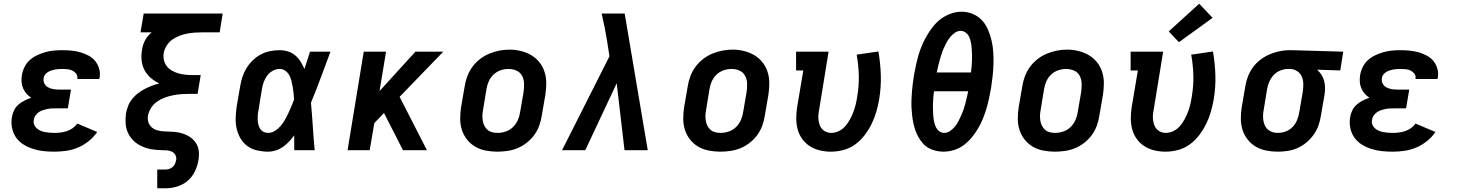

<svg xmlns="http://www.w3.org/2000/svg" viewBox="-20 -808 7840 1033"><path d="M273 8Q243 8 214 5Q185 2 157.5 -7Q130 -16 106.5 -30.5Q83 -45 67 -67.5Q51 -90 45 -119Q39 -148 44 -177Q47 -196 55.5 -214Q64 -232 79 -245Q94 -258 112 -267Q130 -276 148 -282Q134 -291 122.5 -304Q111 -317 104 -333.5Q97 -350 96 -368.5Q95 -387 98 -405Q102 -428 113 -449.5Q124 -471 142 -486.5Q160 -502 182 -512Q204 -522 226 -528Q248 -534 270.5 -536Q293 -538 316 -538Q341 -538 365.5 -535.5Q390 -533 412.5 -526.5Q435 -520 456 -509Q477 -498 491.5 -480.5Q506 -463 513 -439.5Q520 -416 516 -391Q515 -389 514.5 -387Q514 -385 514 -383H395Q395 -384 395.5 -384.5Q396 -385 396 -386Q398 -400 390 -411Q382 -422 370 -428Q358 -434 344 -435.5Q330 -437 316 -437Q306 -437 296 -436.5Q286 -436 276 -434Q266 -432 256.5 -429Q247 -426 238 -420.5Q229 -415 222.5 -406.5Q216 -398 215 -388Q212 -372 219 -358.5Q226 -345 239 -338Q252 -331 267 -328.5Q282 -326 298 -326H362L345 -225H281Q269 -225 257 -224.5Q245 -224 233.5 -221.5Q222 -219 210 -215Q198 -211 188 -204Q178 -197 170.5 -186Q163 -175 162 -164Q159 -151 163.5 -138.5Q168 -126 177 -118Q186 -110 197.5 -105Q209 -100 221.5 -97.5Q234 -95 247 -94Q260 -93 273 -93Q289 -93 306 -95Q323 -97 339.5 -102.5Q356 -108 371 -118.5Q386 -129 396 -143L503 -98Q484 -70 457 -48.5Q430 -27 399 -14Q368 -1 336 3.5Q304 8 273 8Z M826 205V104H871Q881 104 891.5 100.5Q902 97 910 89.5Q918 82 922 72Q926 62 928 52Q930 38 923.5 26Q917 14 905 8Q893 2 879 1Q865 0 851 0Q837 0 823 -1.5Q809 -3 795.5 -5Q782 -7 769 -11Q756 -15 744 -20.5Q732 -26 721 -33Q710 -40 700.5 -49Q691 -58 683 -68.5Q675 -79 669.5 -91Q664 -103 660.5 -116Q657 -129 656 -143Q655 -157 655.5 -171Q656 -185 658 -199Q662 -219 669.5 -238.5Q677 -258 690.5 -275Q704 -292 721.5 -305.5Q739 -319 758 -329Q777 -339 797 -346.5Q817 -354 837 -359Q812 -371 791.5 -388.5Q771 -406 758 -430Q745 -454 742 -482.5Q739 -511 744 -539Q746 -553 750 -566Q754 -579 760.5 -591Q767 -603 776 -614Q785 -625 796 -634H736L753 -735H1178L1162 -634H1068Q1047 -634 1026.5 -632.5Q1006 -631 985.5 -627Q965 -623 944.5 -615Q924 -607 906.5 -594.5Q889 -582 877 -563Q865 -544 861 -524Q858 -504 862 -485Q866 -466 877.5 -451.5Q889 -437 905 -428Q921 -419 939.5 -413.5Q958 -408 977.5 -406Q997 -404 1017 -404H1060L1043 -303H1000Q978 -303 956 -301.5Q934 -300 911.5 -295.5Q889 -291 867 -283Q845 -275 825.5 -261.5Q806 -248 793 -227.5Q780 -207 776 -185Q773 -167 778.5 -150Q784 -133 797.5 -122Q811 -111 828 -106.5Q845 -102 863.5 -101Q882 -100 900.5 -99.5Q919 -99 936.5 -96Q954 -93 970.5 -87Q987 -81 1001.5 -71.5Q1016 -62 1027 -48.5Q1038 -35 1044 -19Q1050 -3 1050.5 15.5Q1051 34 1048 52Q1043 83 1029 113Q1015 143 990 164.5Q965 186 933.5 195.5Q902 205 871 205Z M1422 8Q1393 8 1364 1.5Q1335 -5 1312 -21.5Q1289 -38 1274.5 -62.5Q1260 -87 1253.5 -115Q1247 -143 1248 -173Q1249 -203 1253 -233L1272 -343Q1276 -368 1284 -393Q1292 -418 1306 -441Q1320 -464 1340 -483.5Q1360 -503 1384 -515.5Q1408 -528 1433.5 -533Q1459 -538 1485 -538Q1508 -538 1530 -531Q1552 -524 1569 -509.5Q1586 -495 1597.5 -476Q1609 -457 1618 -437Q1625 -460 1633 -483.5Q1641 -507 1648 -530H1758Q1732 -461 1706.5 -392Q1681 -323 1653 -255Q1659 -191 1663 -127.5Q1667 -64 1673 0H1563Q1563 -20 1563 -40Q1563 -60 1563 -80Q1550 -62 1535 -46Q1520 -30 1502 -17.5Q1484 -5 1463.5 1.5Q1443 8 1422 8ZM1422 -93Q1442 -93 1459.5 -104Q1477 -115 1490 -130.5Q1503 -146 1513 -163.5Q1523 -181 1531.5 -199Q1540 -217 1547.5 -235.5Q1555 -254 1562 -272Q1561 -289 1559.5 -306Q1558 -323 1555 -339.5Q1552 -356 1548 -372.5Q1544 -389 1536.5 -403Q1529 -417 1515.5 -427Q1502 -437 1485 -437Q1465 -437 1447 -427Q1429 -417 1417 -400.5Q1405 -384 1398.5 -365Q1392 -346 1389 -327L1371 -217Q1368 -203 1367 -190Q1366 -177 1366.5 -163.5Q1367 -150 1370 -138Q1373 -126 1379.5 -115.5Q1386 -105 1397.5 -99Q1409 -93 1422 -93Z M1850 0 1937 -530H2057L2022 -318L2215 -530H2365L2130 -287L2277 0H2148L2046 -200L1994 -146L1969 0Z M2655 8Q2624 8 2593 2Q2562 -4 2536.5 -19Q2511 -34 2492.5 -57.5Q2474 -81 2465 -109.5Q2456 -138 2456 -169.5Q2456 -201 2461 -233L2480 -343Q2484 -370 2494 -397Q2504 -424 2521 -447.5Q2538 -471 2561.5 -489.5Q2585 -508 2611.5 -519Q2638 -530 2665.5 -535.5Q2693 -541 2721 -541Q2753 -541 2783 -533.5Q2813 -526 2838.5 -511Q2864 -496 2882.5 -472.5Q2901 -449 2910 -420.5Q2919 -392 2919 -360.5Q2919 -329 2914 -297L2895 -187Q2891 -160 2881.5 -133Q2872 -106 2855 -82.5Q2838 -59 2814.5 -40.5Q2791 -22 2764.5 -11Q2738 0 2710 4Q2682 8 2655 8ZM2657 -93Q2679 -93 2701 -100.5Q2723 -108 2739.5 -124Q2756 -140 2765.5 -161Q2775 -182 2778 -203L2797 -313Q2800 -336 2799.5 -358.5Q2799 -381 2789 -400Q2779 -419 2759 -428Q2739 -437 2716 -437Q2694 -437 2672.5 -429.5Q2651 -422 2634.5 -406Q2618 -390 2609 -369Q2600 -348 2597 -327L2579 -217Q2576 -202 2575.5 -187Q2575 -172 2577.5 -157.5Q2580 -143 2586.5 -130.5Q2593 -118 2603.5 -109Q2614 -100 2628 -96.5Q2642 -93 2657 -93Z M3004 0 3259 -505 3247 -583Q3241 -621 3233.5 -659Q3226 -697 3217 -735H3341L3465 0H3340L3298 -360L3129 0Z M3855 8Q3824 8 3793 2Q3762 -4 3736.5 -19Q3711 -34 3692.5 -57.5Q3674 -81 3665 -109.5Q3656 -138 3656 -169.5Q3656 -201 3661 -233L3680 -343Q3684 -370 3694 -397Q3704 -424 3721 -447.5Q3738 -471 3761.5 -489.5Q3785 -508 3811.5 -519Q3838 -530 3865.5 -535.5Q3893 -541 3921 -541Q3953 -541 3983 -533.5Q4013 -526 4038.5 -511Q4064 -496 4082.5 -472.5Q4101 -449 4110 -420.5Q4119 -392 4119 -360.5Q4119 -329 4114 -297L4095 -187Q4091 -160 4081.5 -133Q4072 -106 4055 -82.5Q4038 -59 4014.5 -40.5Q3991 -22 3964.5 -11Q3938 0 3910 4Q3882 8 3855 8ZM3857 -93Q3879 -93 3901 -100.5Q3923 -108 3939.5 -124Q3956 -140 3965.5 -161Q3975 -182 3978 -203L3997 -313Q4000 -336 3999.5 -358.5Q3999 -381 3989 -400Q3979 -419 3959 -428Q3939 -437 3916 -437Q3894 -437 3872.5 -429.5Q3851 -422 3834.5 -406Q3818 -390 3809 -369Q3800 -348 3797 -327L3779 -217Q3776 -202 3775.5 -187Q3775 -172 3777.5 -157.5Q3780 -143 3786.5 -130.5Q3793 -118 3803.5 -109Q3814 -100 3828 -96.5Q3842 -93 3857 -93Z M4450 8Q4420 8 4390.5 1Q4361 -6 4337 -21.5Q4313 -37 4296 -60.5Q4279 -84 4271.5 -112.5Q4264 -141 4264 -171.5Q4264 -202 4269 -233L4302 -429H4263V-530H4438L4387 -217Q4384 -202 4383 -188Q4382 -174 4384 -160.5Q4386 -147 4390.5 -134.5Q4395 -122 4404 -112.5Q4413 -103 4426 -98Q4439 -93 4452 -93Q4473 -93 4493.5 -103Q4514 -113 4528.5 -130Q4543 -147 4553.5 -166.5Q4564 -186 4571.5 -206Q4579 -226 4584 -246.5Q4589 -267 4592 -288Q4602 -346 4600.5 -402Q4599 -458 4589 -514L4706 -531Q4717 -468 4719 -403.5Q4721 -339 4710 -273Q4704 -239 4694.5 -206Q4685 -173 4669.5 -141.5Q4654 -110 4632 -81Q4610 -52 4581 -31Q4552 -10 4518 -1Q4484 8 4450 8Z M5056 8Q5035 8 5014 3Q4993 -2 4975.5 -12Q4958 -22 4945 -37Q4932 -52 4922 -69.5Q4912 -87 4905 -106.5Q4898 -126 4894 -146Q4890 -166 4887.5 -187Q4885 -208 4884 -229Q4883 -250 4884 -272Q4885 -294 4886.5 -315.5Q4888 -337 4891 -358.5Q4894 -380 4897 -401Q4902 -429 4908 -457Q4914 -485 4922 -512.5Q4930 -540 4941.5 -566.5Q4953 -593 4968 -618.5Q4983 -644 5002 -667.5Q5021 -691 5045.5 -708.5Q5070 -726 5098 -735.5Q5126 -745 5154 -745Q5186 -745 5215 -732.5Q5244 -720 5264 -698Q5284 -676 5296 -647.5Q5308 -619 5315 -589Q5322 -559 5324 -527Q5326 -495 5325 -462.5Q5324 -430 5320.5 -398Q5317 -366 5312 -334Q5307 -306 5301 -278Q5295 -250 5287 -223Q5279 -196 5268 -169Q5257 -142 5242 -116.5Q5227 -91 5207.5 -67.5Q5188 -44 5164 -26.5Q5140 -9 5111.5 -0.5Q5083 8 5056 8ZM5020 -418H5204Q5206 -434 5207.5 -450.5Q5209 -467 5209.5 -483Q5210 -499 5209.5 -515Q5209 -531 5208 -547Q5207 -563 5204 -578.5Q5201 -594 5195 -608Q5189 -622 5176.5 -632Q5164 -642 5148 -642Q5132 -642 5117 -631.5Q5102 -621 5091 -607Q5080 -593 5072 -578Q5064 -563 5057 -547Q5050 -531 5045 -515Q5040 -499 5035.5 -483Q5031 -467 5027 -450.5Q5023 -434 5020 -418ZM5060 -93Q5077 -93 5092 -103.5Q5107 -114 5118 -127.5Q5129 -141 5137 -156.5Q5145 -172 5152 -188Q5159 -204 5164.5 -220Q5170 -236 5174 -252Q5178 -268 5182 -284.5Q5186 -301 5189 -317H5005Q5003 -301 5001.5 -284.5Q5000 -268 4999.5 -252Q4999 -236 4999.5 -220Q5000 -204 5001 -188Q5002 -172 5005 -156.5Q5008 -141 5014 -127Q5020 -113 5032 -103Q5044 -93 5060 -93Z M5655 8Q5624 8 5593 2Q5562 -4 5536.5 -19Q5511 -34 5492.5 -57.5Q5474 -81 5465 -109.5Q5456 -138 5456 -169.5Q5456 -201 5461 -233L5480 -343Q5484 -370 5494 -397Q5504 -424 5521 -447.5Q5538 -471 5561.5 -489.5Q5585 -508 5611.5 -519Q5638 -530 5665.5 -535.5Q5693 -541 5721 -541Q5753 -541 5783 -533.5Q5813 -526 5838.5 -511Q5864 -496 5882.5 -472.5Q5901 -449 5910 -420.5Q5919 -392 5919 -360.5Q5919 -329 5914 -297L5895 -187Q5891 -160 5881.5 -133Q5872 -106 5855 -82.5Q5838 -59 5814.5 -40.5Q5791 -22 5764.5 -11Q5738 0 5710 4Q5682 8 5655 8ZM5657 -93Q5679 -93 5701 -100.5Q5723 -108 5739.5 -124Q5756 -140 5765.5 -161Q5775 -182 5778 -203L5797 -313Q5800 -336 5799.5 -358.5Q5799 -381 5789 -400Q5779 -419 5759 -428Q5739 -437 5716 -437Q5694 -437 5672.5 -429.5Q5651 -422 5634.5 -406Q5618 -390 5609 -369Q5600 -348 5597 -327L5579 -217Q5576 -202 5575.5 -187Q5575 -172 5577.5 -157.5Q5580 -143 5586.5 -130.5Q5593 -118 5603.5 -109Q5614 -100 5628 -96.5Q5642 -93 5657 -93Z M6250 8Q6220 8 6190.5 1Q6161 -6 6137 -21.5Q6113 -37 6096 -60.5Q6079 -84 6071.5 -112.5Q6064 -141 6064 -171.5Q6064 -202 6069 -233L6102 -429H6063V-530H6238L6187 -217Q6184 -202 6183 -188Q6182 -174 6184 -160.5Q6186 -147 6190.5 -134.5Q6195 -122 6204 -112.5Q6213 -103 6226 -98Q6239 -93 6252 -93Q6273 -93 6293.5 -103Q6314 -113 6328.5 -130Q6343 -147 6353.5 -166.5Q6364 -186 6371.5 -206Q6379 -226 6384 -246.5Q6389 -267 6392 -288Q6402 -346 6400.5 -402Q6399 -458 6389 -514L6506 -531Q6517 -468 6519 -403.5Q6521 -339 6510 -273Q6504 -239 6494.5 -206Q6485 -173 6469.5 -141.5Q6454 -110 6432 -81Q6410 -52 6381 -31Q6352 -10 6318 -1Q6284 8 6250 8ZM6323 -581 6268 -639 6432 -788 6504 -712Z M6854 8Q6823 8 6792.5 2Q6762 -4 6736.5 -19Q6711 -34 6692.5 -57.5Q6674 -81 6665 -109.5Q6656 -138 6656 -170Q6656 -202 6661 -233L6680 -343Q6684 -370 6694 -396Q6704 -422 6720.5 -445Q6737 -468 6760.5 -486Q6784 -504 6809.5 -515Q6835 -526 6862 -532Q6889 -538 6916 -538Q6920 -538 6924.5 -538Q6929 -538 6933 -538L7207 -530L7191 -429L7066 -433Q7080 -421 7089.5 -406Q7099 -391 7104 -373Q7109 -355 7109 -335.5Q7109 -316 7106 -297L7087 -187Q7083 -160 7074 -134Q7065 -108 7048.5 -84.5Q7032 -61 7009.5 -42Q6987 -23 6961 -11.5Q6935 0 6908 4Q6881 8 6854 8ZM6856 -93Q6877 -93 6898 -101Q6919 -109 6934.5 -125Q6950 -141 6958.5 -162Q6967 -183 6970 -203L6989 -313Q6992 -334 6992 -355Q6992 -376 6984.5 -394.5Q6977 -413 6960 -424.5Q6943 -436 6923 -437H6916Q6914 -437 6912.5 -437Q6911 -437 6909 -437Q6889 -437 6868 -428.5Q6847 -420 6832 -403.5Q6817 -387 6808.5 -367Q6800 -347 6797 -327L6779 -217Q6776 -202 6775.5 -187Q6775 -172 6777.5 -158Q6780 -144 6786 -131.5Q6792 -119 6802.5 -110Q6813 -101 6827 -97Q6841 -93 6856 -93Z M7473 8Q7443 8 7414 5Q7385 2 7357.5 -7Q7330 -16 7306.5 -30.5Q7283 -45 7267 -67.5Q7251 -90 7245 -119Q7239 -148 7244 -177Q7247 -196 7255.5 -214Q7264 -232 7279 -245Q7294 -258 7312 -267Q7330 -276 7348 -282Q7334 -291 7322.5 -304Q7311 -317 7304 -333.5Q7297 -350 7296 -368.5Q7295 -387 7298 -405Q7302 -428 7313 -449.5Q7324 -471 7342 -486.5Q7360 -502 7382 -512Q7404 -522 7426 -528Q7448 -534 7470.5 -536Q7493 -538 7516 -538Q7541 -538 7565.5 -535.5Q7590 -533 7612.5 -526.5Q7635 -520 7656 -509Q7677 -498 7691.5 -480.5Q7706 -463 7713 -439.5Q7720 -416 7716 -391Q7715 -389 7714.5 -387Q7714 -385 7714 -383H7595Q7595 -384 7595.5 -384.5Q7596 -385 7596 -386Q7598 -400 7590 -411Q7582 -422 7570 -428Q7558 -434 7544 -435.5Q7530 -437 7516 -437Q7506 -437 7496 -436.5Q7486 -436 7476 -434Q7466 -432 7456.5 -429Q7447 -426 7438 -420.5Q7429 -415 7422.5 -406.5Q7416 -398 7415 -388Q7412 -372 7419 -358.5Q7426 -345 7439 -338Q7452 -331 7467 -328.5Q7482 -326 7498 -326H7562L7545 -225H7481Q7469 -225 7457 -224.5Q7445 -224 7433.5 -221.5Q7422 -219 7410 -215Q7398 -211 7388 -204Q7378 -197 7370.5 -186Q7363 -175 7362 -164Q7359 -151 7363.5 -138.5Q7368 -126 7377 -118Q7386 -110 7397.5 -105Q7409 -100 7421.5 -97.5Q7434 -95 7447 -94Q7460 -93 7473 -93Q7489 -93 7506 -95Q7523 -97 7539.5 -102.5Q7556 -108 7571 -118.5Q7586 -129 7596 -143L7703 -98Q7684 -70 7657 -48.5Q7630 -27 7599 -14Q7568 -1 7536 3.5Q7504 8 7473 8Z"/></svg>

Font: Iosevka Slab Extended
Style: Bold Italic
Weight: 700
Width: 7
Italic angle: -9°
Monospace: yes
Designer: Belleve Invis
Foundry: Belleve Invis
Version: Version 11.1.0; ttfautohint (v1.8.3)